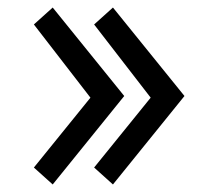

<svg xmlns="http://www.w3.org/2000/svg" viewBox="-20 -510 550 510"><path d="M400 -275 230 -65 280 -20 470 -255ZM470 -255 280 -490 230 -445 400 -225ZM240 -275 70 -65 120 -20 310 -255ZM310 -255 120 -490 70 -445 240 -225Z"/></svg>

Font: Jost* Book
Style: Regular
Weight: 400
Version: Version 3.000